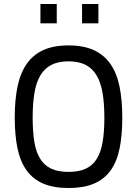

<svg xmlns="http://www.w3.org/2000/svg" viewBox="-20 -933 690 964"><path d="M324 -70Q375 -70 409.5 -85.5Q444 -101 465 -134Q486 -167 495 -218.5Q504 -270 504 -343Q504 -413 495 -466Q486 -519 465 -554.5Q444 -590 409.5 -607.5Q375 -625 324 -625Q273 -625 238.5 -607.5Q204 -590 183 -555Q162 -520 153 -467Q144 -414 144 -343Q144 -272 152.5 -220.5Q161 -169 182 -135.5Q203 -102 237.5 -86Q272 -70 324 -70ZM324 11Q249 11 197.5 -11Q146 -33 114 -77Q82 -121 68 -187.5Q54 -254 54 -343Q54 -431 68 -498.5Q82 -566 114 -612Q146 -658 197.5 -681.5Q249 -705 324 -705Q399 -705 450.5 -681.5Q502 -658 534 -612.5Q566 -567 580 -499Q594 -431 594 -343Q594 -252 580 -185.5Q566 -119 534 -75.5Q502 -32 450.5 -10.5Q399 11 324 11ZM183 -913H265V-816H183ZM392 -913H474V-816H392Z"/></svg>

Font: Panefresco 500wt
Style: Regular
Weight: 700
Foundry: Campivisivi & Chank Co
Version: Version 1.001